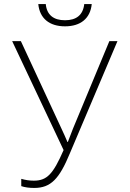

<svg xmlns="http://www.w3.org/2000/svg" viewBox="-20 -917 640 948"><path d="M301 -787C378 -787 426 -826 433 -897H396C390 -843 357 -817 301 -817C245 -817 211 -843 206 -897H169C176 -826 224 -787 301 -787ZM149 11C231 11 273 -34 325 -160L560 -714H520L340 -281C332 -260 323 -238 315 -216H313C303 -240 295 -257 283 -283L83 -714H40L294 -176C242 -57 212 -25 147 -25C125 -25 106 -28 85 -34V2C102 8 125 11 149 11Z"/></svg>

Font: Noto Sans Mono ExtraLight
Style: Regular
Weight: 200
Designer: Monotype Design Team
Foundry: Monotype Imaging Inc.
Version: Version 2.014